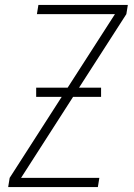

<svg xmlns="http://www.w3.org/2000/svg" viewBox="-20 -755 540 775"><path d="M13 0 19 -37 229 -364H126V-401H253L444 -698H129L135 -735H496L490 -698L299 -401H388V-364H275L65 -37H381L375 0Z"/></svg>

Font: Iosevka SS04 Extralight
Style: Italic
Weight: 200
Italic angle: -9°
Monospace: yes
Designer: Belleve Invis
Foundry: Belleve Invis
Version: Version 19.0.0; ttfautohint (v1.8.4)